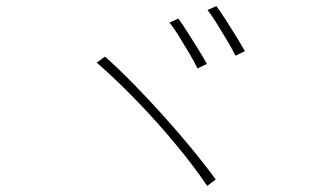

<svg xmlns="http://www.w3.org/2000/svg" viewBox="-20 -739 1040 631"><path d="M566 -678Q578 -662 595.5 -634.5Q613 -607 631 -578Q649 -549 660 -529L629 -514Q619 -535 602 -564Q585 -593 567.5 -621Q550 -649 537 -665ZM691 -719Q703 -703 720.5 -676Q738 -649 755.5 -620.5Q773 -592 785 -571L754 -556Q743 -578 726 -606.5Q709 -635 692 -662.5Q675 -690 662 -706ZM325 -553Q369 -514 418 -464Q467 -414 516.5 -359Q566 -304 610.5 -250Q655 -196 689 -149L661 -128Q628 -177 584.5 -231.5Q541 -286 492 -340.5Q443 -395 393 -444.5Q343 -494 298 -533Z"/></svg>

Font: Source Han Sans SC ExtraLight
Style: Regular
Weight: 250
Designer: Ryoko NISHIZUKA 西塚涼子 (kana, bopomofo & ideographs); Paul D. Hunt (Latin, Greek & Cyrillic); Sandoll Communications 산돌커뮤니
Foundry: Adobe
Version: Version 2.004;hotconv 1.0.118;makeotfexe 2.5.65603